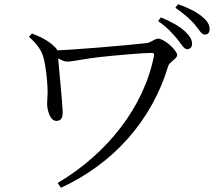

<svg xmlns="http://www.w3.org/2000/svg" viewBox="-20 -846 1040 917"><path d="M873.4 -610.9C887.9 -610.9 897.2 -620.4 897.2 -636.9C897.2 -656.7 887.3 -673.7 862.7 -697C837.4 -720.1 799.1 -742.2 748.4 -762.9L735.1 -745.4C779.1 -715 805.8 -684.3 827 -658.9C847.1 -633.5 858.7 -610.9 873.4 -610.9ZM255.4 27.8 271 50.8C521.6 -64.6 705 -269.6 783.6 -531.3C789 -550.2 826.1 -565.1 826.1 -583.2C826.1 -605.2 764.8 -661.4 735.3 -661.4C719.2 -661.4 699.8 -642.4 681 -640.2C576.1 -628.5 304.2 -605.2 232.8 -605.2L232.6 -583.6C258.1 -566.3 280.8 -551.8 302.9 -551.8C326.8 -551.8 386.1 -566 460.9 -574C535.6 -582 663.9 -593.4 704.8 -593.4C714.3 -593.4 717.1 -589.6 715.7 -580.8C668.1 -335.4 491.7 -111.4 255.4 27.8ZM249.2 -268.5C277.9 -268.5 280.6 -292.2 279 -321.5C276.6 -372.1 258 -555.3 256.5 -585.6C256.3 -596.7 255.6 -608 245.5 -618.1C215 -649.4 177.9 -668.9 132.7 -686L118.4 -670.3C160.4 -632.5 178.7 -603.4 187.5 -571.5C198 -534.7 205.1 -468.2 206.9 -428.6C208.7 -393.8 205.1 -374.3 205.1 -348.3C205.1 -324.1 217.8 -268.5 249.2 -268.5ZM958.3 -680.8C972.8 -680.8 981.1 -690.2 981.1 -707.1C981.1 -727.8 970.7 -746.2 943.4 -768.1C919.9 -788.1 881.4 -807.9 830.3 -826.1L817.7 -808.8C863.3 -777.5 887.8 -753.8 909.9 -729.4C931.1 -704.4 941.5 -680.8 958.3 -680.8Z"/></svg>

Font: Source Han Serif CN VF
Style: Regular
Weight: 250
Designer: Ryoko NISHIZUKA 西塚涼子 (kana & ideographs); Frank Grießhammer (Latin, Greek & Cyrillic); Wenlong ZHANG 张文龙 (bopomofo); San
Foundry: Adobe
Version: Version 2.002;hotconv 1.1.0;makeotfexe 2.6.0